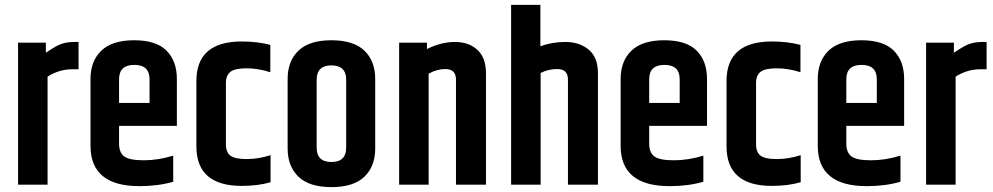

<svg xmlns="http://www.w3.org/2000/svg" viewBox="-20 -757 4069 787"><path d="M282 -585H302V-473H275Q223 -473 175 -443V0H54V-582H168V-541Q197 -560 208 -566Q241 -585 282 -585Z M351 -159V-433Q351 -507 395.5 -549.5Q440 -592 530 -592Q620 -592 662.5 -549.5Q705 -507 705 -433V-241H468V-168Q468 -132 489 -116Q510 -100 569 -100Q628 -100 690 -119V-12Q628 6 552 6Q351 6 351 -159ZM468 -335H593V-432Q593 -491 530.5 -491Q468 -491 468 -432Z M785 -425Q785 -587 971 -587Q1035 -587 1088 -573V-461Q1038 -477 991 -477Q944 -477 925 -463Q906 -449 906 -416V-166Q906 -133 924.5 -119Q943 -105 991 -105Q1039 -105 1089 -121V-10Q1037 5 971 5Q785 5 785 -157Z M1399 -430Q1399 -489 1338.5 -489Q1278 -489 1278 -430V-152Q1278 -93 1338.5 -93Q1399 -93 1399 -152ZM1159 -433Q1159 -507 1203.5 -549.5Q1248 -592 1338.5 -592Q1429 -592 1473.5 -549.5Q1518 -507 1518 -433V-149Q1518 -75 1473.5 -32.5Q1429 10 1338.5 10Q1248 10 1203.5 -32.5Q1159 -75 1159 -149Z M1730 -556Q1788 -585 1845 -585Q1902 -585 1937 -552.5Q1972 -520 1972 -457V0H1849V-431Q1849 -474 1805 -474Q1771 -474 1737 -455V0H1616V-582H1730Z M2075 -737H2195V-567Q2241 -585 2298 -585Q2355 -585 2393 -553.5Q2431 -522 2431 -457V0H2308V-431Q2308 -474 2264 -474Q2228 -474 2196 -458V0H2075Z M2524 -159V-433Q2524 -507 2568.5 -549.5Q2613 -592 2703 -592Q2793 -592 2835.5 -549.5Q2878 -507 2878 -433V-241H2641V-168Q2641 -132 2662 -116Q2683 -100 2742 -100Q2801 -100 2863 -119V-12Q2801 6 2725 6Q2524 6 2524 -159ZM2641 -335H2766V-432Q2766 -491 2703.5 -491Q2641 -491 2641 -432Z M2958 -425Q2958 -587 3144 -587Q3208 -587 3261 -573V-461Q3211 -477 3164 -477Q3117 -477 3098 -463Q3079 -449 3079 -416V-166Q3079 -133 3097.5 -119Q3116 -105 3164 -105Q3212 -105 3262 -121V-10Q3210 5 3144 5Q2958 5 2958 -157Z M3332 -159V-433Q3332 -507 3376.5 -549.5Q3421 -592 3511 -592Q3601 -592 3643.5 -549.5Q3686 -507 3686 -433V-241H3449V-168Q3449 -132 3470 -116Q3491 -100 3550 -100Q3609 -100 3671 -119V-12Q3609 6 3533 6Q3332 6 3332 -159ZM3449 -335H3574V-432Q3574 -491 3511.5 -491Q3449 -491 3449 -432Z M4004 -585H4024V-473H3997Q3945 -473 3897 -443V0H3776V-582H3890V-541Q3919 -560 3930 -566Q3963 -585 4004 -585Z"/></svg>

Font: Khand SemiBold
Style: Regular
Weight: 600
Designer: Devanagari: Sanchit Sawaria, Jyotish Sonowal; Latin: Satya Rajpurohit
Foundry: Indian Type Foundry
Version: Version 1.101;PS 1.0;hotconv 1.0.78;makeotf.lib2.5.61930; tt